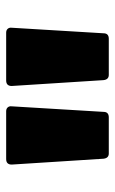

<svg xmlns="http://www.w3.org/2000/svg" viewBox="105 -917 373 623"><g transform="rotate(-90 291.5 -605.5)"><path d="M88 -456 69 -754Q69 -772 87 -772H242Q250 -772 254.5 -767Q259 -762 258 -754L240 -456Q240 -439 222 -439H105Q90 -439 88 -456ZM342 -772H497Q505 -772 509.5 -767Q514 -762 513 -754L495 -456Q495 -439 477 -439H360Q345 -439 343 -456L324 -754Q324 -772 342 -772Z"/></g></svg>

Font: LINE Seed JP_TTF ExtraBold
Style: Regular
Weight: 800
Designer: LY Corporation & Fontrix & Fontworks
Version: Version 1.015